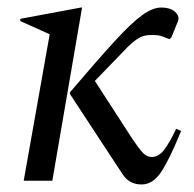

<svg xmlns="http://www.w3.org/2000/svg" viewBox="-20 -480 516 510"><path d="M356 10Q324 10 306.5 -16Q289 -42 265 -79L166 -230V-235Q240 -322 285 -371Q330 -420 358 -440Q386 -460 408 -460Q420 -460 428.5 -457.5Q437 -455 442 -451Q449 -446 452.5 -438.5Q456 -431 452 -422L435 -380L430 -376L412 -383Q407 -385 400.5 -386Q394 -387 380 -387Q362 -387 348 -378.5Q334 -370 318 -354L232 -265L333 -109Q350 -84 360 -73.5Q370 -63 383 -63Q401 -63 415.5 -81.5Q430 -100 448 -138L461 -132Q430 -56 408 -23Q386 10 356 10ZM43 0 112 -389 34 -424V-430L195 -460H198L119 0Z"/></svg>

Font: Spectral
Style: Italic
Weight: 400
Italic angle: -10°
Designer: Jean-Baptiste Levee
Foundry: Production Type
Version: Version 2.001